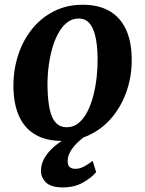

<svg xmlns="http://www.w3.org/2000/svg" viewBox="-20 -589 619 820"><path d="M333.3 -568.7Q400.1 -568.7 446.1 -542.7Q492.2 -516.6 516.6 -466.2Q541 -415.7 542.4 -342.7Q544.1 -271.7 523.5 -207.6Q502.9 -143.5 463.5 -93.9Q424 -44.3 368.5 -15.8Q313 12.8 244.5 12.8Q178 12.8 132.3 -13.3Q86.5 -39.4 62.8 -89.8Q39.2 -140.2 37.4 -212.6Q36 -284.5 56 -348.8Q76 -413.1 114.9 -462.5Q153.8 -512 209.2 -540.3Q264.5 -568.7 333.3 -568.7ZM316.6 -510Q287.4 -510 265.1 -491.8Q242.8 -473.6 226.8 -442.8Q210.7 -411.9 200.6 -373.3Q190.6 -334.8 186.3 -293.5Q182 -252.3 183 -213.3Q184.4 -155.7 193.2 -118.4Q201.9 -81.2 219.7 -63.3Q237.4 -45.5 265 -45.5Q293.8 -45.5 315.8 -63.6Q337.8 -81.8 353.4 -112.5Q369.1 -143.2 378.9 -181.8Q388.7 -220.5 393.1 -262.2Q397.5 -303.8 396.8 -343.3Q395.7 -401.3 386.3 -438Q376.9 -474.7 359.7 -492.3Q342.4 -510 316.6 -510ZM247.3 211.4Q198.3 211.1 176.7 190.5Q155.1 170 155.1 141Q155.1 111.4 169.6 86.4Q184 61.5 207.2 40.9Q230.3 20.4 257.2 4Q284.1 -12.5 309 -25.2L334.7 -35.2L364 -21.7Q335.2 -2.7 313.8 17.3Q292.5 37.3 280.9 57.5Q269.3 77.6 269 97.4Q268.6 116.8 277.6 124.4Q286.5 132 301.5 132Q320 132 338.3 122.6Q356.5 113.2 375.7 98L390.6 146.1Q372.1 169.2 334.8 190.4Q297.5 211.6 247.3 211.4Z"/></svg>

Font: Merriweather 7pt Light
Style: Italic
Weight: 300
Italic angle: -7.8°
Designer: Eben Sorkin
Foundry: Eben Sorkin
Version: Version 2.200;gftools[0.9.31]